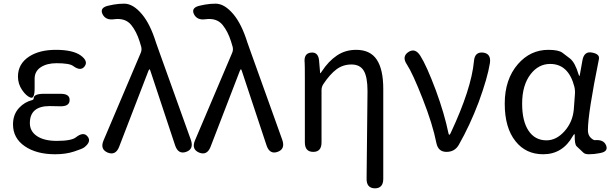

<svg xmlns="http://www.w3.org/2000/svg" viewBox="-20 -829 3349 1048"><path d="M281 13Q179 13 115 -31Q51 -75 51 -150Q51 -205 85 -241Q114 -272 156 -283Q164 -285 164 -293Q164 -316 216 -317H308Q361 -318 360 -283Q360 -247 307 -249H303Q277 -250 251 -250Q143 -250 143 -157Q143 -112 182 -86Q221 -60 290 -60Q371 -60 395 -80Q436 -112 458 -84Q481 -56 439 -24Q430 -17 384.5 -2Q339 13 281 13ZM169 -346Q169 -288 146 -296.5Q123 -305 100.5 -338Q78 -371 78 -411Q78 -481 140 -521Q196 -557 285 -557Q378 -557 421 -526Q463 -495 442 -467Q421 -438 379 -469Q359 -484 288 -484Q236 -484 202.5 -462Q169 -440 169 -399Z M630 -27Q611 21 568 4Q525 -14 545 -62L748 -540Q755 -556 751 -573Q749 -579 742 -603Q725 -657 696 -693Q664 -732 603 -724Q556 -717 539 -753Q523 -789 576 -799L600 -804Q629 -809 658 -809Q707 -809 756 -750Q800 -697 831 -598Q839 -574 848 -550L1022 -65Q1039 -15 996 0Q953 15 936 -35L801 -442Q798 -451 796 -451Q794 -451 790 -442Z M1129 -27Q1110 21 1067 4Q1024 -14 1044 -62L1247 -540Q1254 -556 1250 -573Q1248 -579 1241 -603Q1224 -657 1195 -693Q1163 -732 1102 -724Q1055 -717 1038 -753Q1022 -789 1075 -799L1099 -804Q1128 -809 1157 -809Q1206 -809 1255 -750Q1299 -697 1330 -598Q1338 -574 1347 -550L1521 -65Q1538 -15 1495 0Q1452 15 1435 -35L1300 -442Q1297 -451 1295 -451Q1293 -451 1289 -442Z M2026 199Q1980 198 1981 146L1986 -332Q1986 -409 1965.5 -443Q1945 -477 1898.5 -477Q1852 -477 1816.5 -450.5Q1781 -424 1745 -370Q1735 -355 1735 -337V-52Q1735 0 1690 0Q1644 0 1644 -52V-394Q1644 -478 1643 -486Q1637 -538 1678 -542Q1719 -546 1722 -494L1727 -435Q1727 -429 1728.5 -429Q1730 -429 1737 -440Q1773 -495 1819 -526Q1865 -557 1924 -557Q2001 -557 2036.5 -503.5Q2072 -450 2072 -344V147Q2072 199 2026 199Z M2417 0Q2372 0 2362 -48Q2342 -150 2287 -290Q2232 -430 2201 -477Q2172 -520 2209 -545Q2246 -569 2274 -525Q2308 -472 2359 -336Q2406 -208 2428 -101Q2430 -93 2432.5 -93Q2435 -93 2440 -103Q2553 -344 2567 -495Q2571 -547 2617 -542Q2662 -536 2654 -484Q2641 -403 2593 -272Q2545 -145 2484 -38Q2462 0 2417 0Z M2945 13Q2850 13 2794 -58Q2735 -131 2735 -263.5Q2735 -396 2807 -479Q2875 -557 2973 -557Q3029 -557 3050 -541Q3071 -525 3092 -509Q3119 -487 3138 -423Q3141 -414 3142.5 -414Q3144 -414 3145 -421L3159 -499Q3168 -551 3212 -542Q3255 -534 3249 -506Q3189 -210 3189 -119Q3189 -92 3204 -77.5Q3219 -63 3228 -64Q3275 -68 3288 -36Q3301 -4 3262 5L3253 7Q3224 13 3194 13Q3173 13 3164 4Q3146 -14 3127 -31Q3116 -42 3117 -92Q3117 -97 3115 -97Q3113 -97 3107 -87Q3051 13 2945 13ZM2963 -63Q3017 -63 3061.5 -113Q3106 -163 3112 -232L3118 -313Q3120 -335 3115 -356Q3083 -480 2983 -480Q2920 -480 2877 -425Q2830 -365 2830 -263Q2830 -168 2865 -115.5Q2900 -63 2963 -63Z"/></svg>

Font: Resource Han Rounded CN
Style: Regular
Weight: 400
Designer: Cyano Hao (round all glyphs); Ryoko NISHIZUKA  (kana, bopomofo & ideographs); Paul D. Hunt (Latin, Greek & Cyrillic); Sa
Foundry: Cyano Hao
Version: 0.990